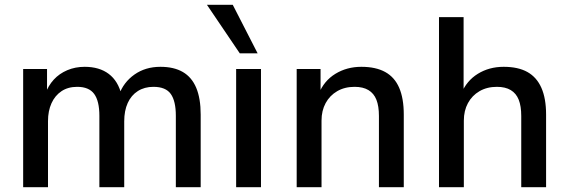

<svg xmlns="http://www.w3.org/2000/svg" viewBox="-20 -776 2356 796"><path d="M76 0V-490H175V-385H167Q180 -421 203 -446Q226 -471 259 -485Q292 -499 331 -499Q392 -499 431 -469.5Q470 -440 484 -382H473Q492 -435 537.5 -467Q583 -499 645 -499Q701 -499 738 -477.5Q775 -456 793.5 -412Q812 -368 812 -301V0H709V-296Q709 -357 688 -386.5Q667 -416 616 -416Q579 -416 551.5 -398.5Q524 -381 509.5 -349Q495 -317 495 -273V0H392V-296Q392 -357 370.5 -386.5Q349 -416 300 -416Q262 -416 235 -398Q208 -380 193.5 -348Q179 -316 179 -274V0Z M959 0V-490H1062V0ZM974 -555 838 -756H945L1048 -555Z M1210 0V-490H1309V-386H1301Q1323 -441 1370.5 -470Q1418 -499 1478 -499Q1538 -499 1577 -477.5Q1616 -456 1635 -412Q1654 -368 1654 -301V0H1551V-295Q1551 -336 1540.5 -362.5Q1530 -389 1507.5 -402.5Q1485 -416 1450 -416Q1409 -416 1378 -398Q1347 -380 1330 -348.5Q1313 -317 1313 -276V0Z M1800 0V-705H1902V-387H1892Q1914 -441 1961 -470Q2008 -499 2068 -499Q2128 -499 2166.5 -477.5Q2205 -456 2224.5 -412Q2244 -368 2244 -301V0H2141V-295Q2141 -336 2130.5 -362.5Q2120 -389 2097.5 -402.5Q2075 -416 2040 -416Q1999 -416 1968 -398Q1937 -380 1920 -348.5Q1903 -317 1903 -276V0Z"/></svg>

Font: Nunito Sans 11pt SemiBold
Style: Regular
Weight: 600
Version: Version 3.101;gftools[0.9.27]